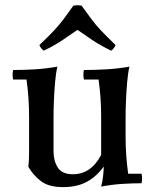

<svg xmlns="http://www.w3.org/2000/svg" viewBox="-20 -712 604 746"><path d="M373 -110 383 -65Q356 -27 318 -6Q280 15 225 15Q170 15 140 -7.5Q110 -30 90 -64Q92 -79 92.5 -94Q93 -109 93 -124V-260Q93 -332 83 -403H31Q27 -422 31 -440Q70 -440 113.5 -442.5Q157 -445 203 -453Q197 -428 194 -392.5Q191 -357 189.5 -321Q188 -285 188 -260V-124Q188 -87 204.5 -61Q221 -35 263 -35Q298 -35 325.5 -53.5Q353 -72 373 -110ZM530 -37Q534 -19 530 0Q495 0 455 2.5Q415 5 373 13Q378 -5 380.5 -27.5Q383 -50 383 -65L373 -110V-260Q373 -332 363 -403H306Q302 -422 306 -440Q345 -440 391 -442.5Q437 -445 483 -453Q477 -428 474 -392.5Q471 -357 469.5 -321Q468 -285 468 -260V-180Q468 -108 478 -37ZM412 -515Q381 -530 359 -543.5Q337 -557 319 -570Q301 -583 281 -596Q261 -583 243 -570Q225 -557 203 -543.5Q181 -530 150 -515Q138 -524 133 -537Q168 -570 189 -592.5Q210 -615 227 -637.5Q244 -660 265 -690Q281 -693 297 -690Q319 -660 335.5 -637.5Q352 -615 373.5 -592.5Q395 -570 429 -537Q424 -524 412 -515Z"/></svg>

Font: Poltawski Nowy
Style: Regular
Weight: 400
Designer: Adam Pótawski, Mateusz Machalski, Borys Kosmynka, Ania Wieluska
Foundry: Capitalics.wtf
Version: Version 1.001;gftools[0.9.25]